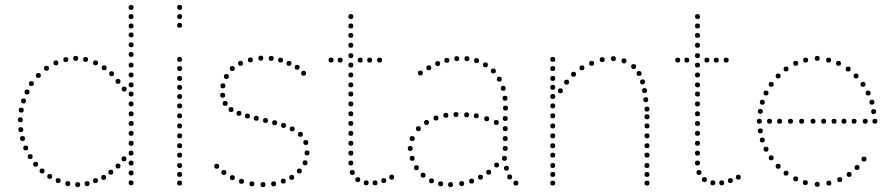

<svg xmlns="http://www.w3.org/2000/svg" viewBox="-20 -750 3608 776"><path d="M366 -486Q356 -486 356 -496Q356 -506 366 -506Q376 -506 376 -496Q376 -486 366 -486ZM326 -500Q316 -500 316 -510Q316 -520 326 -520Q336 -520 336 -510Q336 -500 326 -500ZM286 -504Q276 -504 276 -514Q276 -524 286 -524Q296 -524 296 -514Q296 -504 286 -504ZM246 -499Q236 -499 236 -509Q236 -519 246 -519Q256 -519 256 -509Q256 -499 246 -499ZM206 -486Q196 -486 196 -496Q196 -506 206 -506Q216 -506 216 -496Q216 -486 206 -486ZM401 -466Q391 -466 391 -476Q391 -486 401 -486Q411 -486 411 -476Q411 -466 401 -466ZM168 -464Q158 -464 158 -474Q158 -484 168 -484Q178 -484 178 -474Q178 -464 168 -464ZM431 -442Q421 -442 421 -452Q421 -462 431 -462Q441 -462 441 -452Q441 -442 431 -442ZM135 -435Q125 -435 125 -445Q125 -455 135 -455Q145 -455 145 -445Q145 -435 135 -435ZM89 -368Q79 -368 79 -378Q79 -388 89 -388Q99 -388 99 -378Q99 -368 89 -368ZM75 -332Q65 -332 65 -342Q65 -352 75 -352Q85 -352 85 -342Q85 -332 75 -332ZM62 -256Q52 -256 52 -266Q52 -276 62 -276Q72 -276 72 -266Q72 -256 62 -256ZM64 -216Q54 -216 54 -226Q54 -236 64 -236Q74 -236 74 -226Q74 -216 64 -216ZM71 -180Q61 -180 61 -190Q61 -200 71 -200Q81 -200 81 -190Q81 -180 71 -180ZM84 -142Q74 -142 74 -152Q74 -162 84 -162Q94 -162 94 -152Q94 -142 84 -142ZM102 -107Q92 -107 92 -117Q92 -127 102 -127Q112 -127 112 -117Q112 -107 102 -107ZM457 -69Q447 -69 447 -79Q447 -89 457 -89Q467 -89 467 -79Q467 -69 457 -69ZM124 -76Q114 -76 114 -86Q114 -96 124 -96Q134 -96 134 -86Q134 -76 124 -76ZM399 -23Q389 -23 389 -33Q389 -43 399 -43Q409 -43 409 -33Q409 -23 399 -23ZM366 -10Q356 -10 356 -20Q356 -30 366 -30Q376 -30 376 -20Q376 -10 366 -10ZM215 -10Q205 -10 205 -20Q205 -30 215 -30Q225 -30 225 -20Q225 -10 215 -10ZM181 -27Q171 -27 171 -37Q171 -47 181 -47Q191 -47 191 -37Q191 -27 181 -27ZM510 -241Q500 -241 500 -251Q500 -261 510 -261Q520 -261 520 -251Q520 -241 510 -241ZM510 -201Q500 -201 500 -211Q500 -221 510 -221Q520 -221 520 -211Q520 -201 510 -201ZM510 -161Q500 -161 500 -171Q500 -181 510 -181Q520 -181 520 -171Q520 -161 510 -161ZM510 -121Q500 -121 500 -131Q500 -141 510 -141Q520 -141 520 -131Q520 -121 510 -121ZM510 -81Q500 -81 500 -91Q500 -101 510 -101Q520 -101 520 -91Q520 -81 510 -81ZM510 -41Q500 -41 500 -51Q500 -61 510 -61Q520 -61 520 -51Q520 -41 510 -41ZM510 -1Q500 -1 500 -11Q500 -21 510 -21Q520 -21 520 -11Q520 -1 510 -1ZM510 -559Q500 -559 500 -569Q500 -579 510 -579Q520 -579 520 -569Q520 -559 510 -559ZM510 -520Q500 -520 500 -530Q500 -540 510 -540Q520 -540 520 -530Q520 -520 510 -520ZM510 -477Q500 -477 500 -487Q500 -497 510 -497Q520 -497 520 -487Q520 -477 510 -477ZM510 -397Q500 -397 500 -407Q500 -417 510 -417Q520 -417 520 -407Q520 -397 510 -397ZM510 -360Q500 -360 500 -370Q500 -380 510 -380Q520 -380 520 -370Q520 -360 510 -360ZM510 -320Q500 -320 500 -330Q500 -340 510 -340Q520 -340 520 -330Q520 -320 510 -320ZM510 -280Q500 -280 500 -290Q500 -300 510 -300Q520 -300 520 -290Q520 -280 510 -280ZM510 -710Q500 -710 500 -720Q500 -730 510 -730Q520 -730 520 -720Q520 -710 510 -710ZM510 -673Q500 -673 500 -683Q500 -693 510 -693Q520 -693 520 -683Q520 -673 510 -673ZM510 -635Q500 -635 500 -645Q500 -655 510 -655Q520 -655 520 -645Q520 -635 510 -635ZM510 -599Q500 -599 500 -609Q500 -619 510 -619Q520 -619 520 -609Q520 -599 510 -599ZM510 -437Q500 -437 500 -447Q500 -457 510 -457Q520 -457 520 -447Q520 -437 510 -437ZM107 -402Q97 -402 97 -412Q97 -422 107 -422Q117 -422 117 -412Q117 -402 107 -402ZM66 -295Q56 -295 56 -305Q56 -315 66 -315Q76 -315 76 -305Q76 -295 66 -295ZM457 -411Q447 -411 447 -421Q447 -431 457 -431Q467 -431 467 -421Q467 -411 457 -411ZM482 -380Q472 -380 472 -390Q472 -400 482 -400Q492 -400 492 -390Q492 -380 482 -380ZM481 -98Q471 -98 471 -108Q471 -118 481 -118Q491 -118 491 -108Q491 -98 481 -98ZM294 6Q284 6 284 -4Q284 -14 294 -14Q304 -14 304 -4Q304 6 294 6ZM332 2Q322 2 322 -8Q322 -18 332 -18Q342 -18 342 -8Q342 2 332 2ZM428 -44Q418 -44 418 -54Q418 -64 428 -64Q438 -64 438 -54Q438 -44 428 -44ZM254 2Q244 2 244 -8Q244 -18 254 -18Q264 -18 264 -8Q264 2 254 2ZM150 -49Q140 -49 140 -59Q140 -69 150 -69Q160 -69 160 -59Q160 -49 150 -49Z M706 -231Q696 -231 696 -241Q696 -251 706 -251Q716 -251 716 -241Q716 -231 706 -231ZM706 -191Q696 -191 696 -201Q696 -211 706 -211Q716 -211 716 -201Q716 -191 706 -191ZM706 -151Q696 -151 696 -161Q696 -171 706 -171Q716 -171 716 -161Q716 -151 706 -151ZM706 -113Q696 -113 696 -123Q696 -133 706 -133Q716 -133 716 -123Q716 -113 706 -113ZM706 -71Q696 -71 696 -81Q696 -91 706 -91Q716 -91 716 -81Q716 -71 706 -71ZM706 -35Q696 -35 696 -45Q696 -55 706 -55Q716 -55 716 -45Q716 -35 706 -35ZM706 0Q696 0 696 -10Q696 -20 706 -20Q716 -20 716 -10Q716 0 706 0ZM706 -500Q696 -500 696 -510Q696 -520 706 -520Q716 -520 716 -510Q716 -500 706 -500ZM706 -387Q696 -387 696 -397Q696 -407 706 -407Q716 -407 716 -397Q716 -387 706 -387ZM706 -350Q696 -350 696 -360Q696 -370 706 -370Q716 -370 716 -360Q716 -350 706 -350ZM706 -312Q696 -312 696 -322Q696 -332 706 -332Q716 -332 716 -322Q716 -312 706 -312ZM706 -272Q696 -272 696 -282Q696 -292 706 -292Q716 -292 716 -282Q716 -272 706 -272ZM706 -423Q696 -423 696 -433Q696 -443 706 -443Q716 -443 716 -433Q716 -423 706 -423ZM706 -463Q696 -463 696 -473Q696 -483 706 -483Q716 -483 716 -473Q716 -463 706 -463ZM706 -710Q696 -710 696 -720Q696 -730 706 -730Q716 -730 716 -720Q716 -710 706 -710ZM706 -638Q696 -638 696 -648Q696 -658 706 -658Q716 -658 716 -648Q716 -638 706 -638ZM706 -673Q696 -673 696 -683Q696 -693 706 -693Q716 -693 716 -683Q716 -673 706 -673Z M1034 -505Q1024 -505 1024 -515Q1024 -525 1034 -525Q1044 -525 1044 -515Q1044 -505 1034 -505ZM1076 -504Q1066 -504 1066 -514Q1066 -524 1076 -524Q1086 -524 1086 -514Q1086 -504 1076 -504ZM1114 -497Q1104 -497 1104 -507Q1104 -517 1114 -517Q1124 -517 1124 -507Q1124 -497 1114 -497ZM1148 -484Q1138 -484 1138 -494Q1138 -504 1148 -504Q1158 -504 1158 -494Q1158 -484 1148 -484ZM1207 -444Q1197 -444 1197 -454Q1197 -464 1207 -464Q1217 -464 1217 -454Q1217 -444 1207 -444ZM992 -498Q982 -498 982 -508Q982 -518 992 -518Q1002 -518 1002 -508Q1002 -498 992 -498ZM952 -484Q942 -484 942 -494Q942 -504 952 -504Q962 -504 962 -494Q962 -484 952 -484ZM919 -463Q909 -463 909 -473Q909 -483 919 -483Q929 -483 929 -473Q929 -463 919 -463ZM895 -431Q885 -431 885 -441Q885 -451 895 -451Q905 -451 905 -441Q905 -431 895 -431ZM881 -393Q871 -393 871 -403Q871 -413 881 -413Q891 -413 891 -403Q891 -393 881 -393ZM1043 -14Q1053 -14 1053 -4Q1053 6 1043 6Q1033 6 1033 -4Q1033 -14 1043 -14ZM1086 -17Q1096 -17 1096 -7Q1096 3 1086 3Q1076 3 1076 -7Q1076 -17 1086 -17ZM1125 -28Q1135 -28 1135 -18Q1135 -8 1125 -8Q1115 -8 1115 -18Q1115 -28 1125 -28ZM1159 -43Q1169 -43 1169 -33Q1169 -23 1159 -23Q1149 -23 1149 -33Q1149 -43 1159 -43ZM1190 -69Q1200 -69 1200 -59Q1200 -49 1190 -49Q1180 -49 1180 -59Q1180 -69 1190 -69ZM1221 -142Q1231 -142 1231 -132Q1231 -122 1221 -122Q1211 -122 1211 -132Q1211 -142 1221 -142ZM1216 -184Q1226 -184 1226 -174Q1226 -164 1216 -164Q1206 -164 1206 -174Q1206 -184 1216 -184ZM1213 -102Q1223 -102 1223 -92Q1223 -82 1213 -82Q1203 -82 1203 -92Q1203 -102 1213 -102ZM1194 -217Q1204 -217 1204 -207Q1204 -197 1194 -197Q1184 -197 1184 -207Q1184 -217 1194 -217ZM998 -17Q1008 -17 1008 -7Q1008 3 998 3Q988 3 988 -7Q988 -17 998 -17ZM956 -27Q966 -27 966 -17Q966 -7 956 -7Q946 -7 946 -17Q946 -27 956 -27ZM919 -42Q929 -42 929 -32Q929 -22 919 -22Q909 -22 909 -32Q909 -42 919 -42ZM885 -63Q895 -63 895 -53Q895 -43 885 -43Q875 -43 875 -53Q875 -63 885 -63ZM856 -88Q866 -88 866 -78Q866 -68 856 -68Q846 -68 846 -78Q846 -88 856 -88ZM1161 -239Q1171 -239 1171 -229Q1171 -219 1161 -219Q1151 -219 1151 -229Q1151 -239 1161 -239ZM1126 -253Q1136 -253 1136 -243Q1136 -233 1126 -233Q1116 -233 1116 -243Q1116 -253 1126 -253ZM1090 -264Q1100 -264 1100 -254Q1100 -244 1090 -244Q1080 -244 1080 -254Q1080 -264 1090 -264ZM1053 -273Q1063 -273 1063 -263Q1063 -253 1053 -253Q1043 -253 1043 -263Q1043 -273 1053 -273ZM1016 -282Q1026 -282 1026 -272Q1026 -262 1016 -262Q1006 -262 1006 -272Q1006 -282 1016 -282ZM980 -291Q990 -291 990 -281Q990 -271 980 -271Q970 -271 970 -281Q970 -291 980 -291ZM946 -302Q956 -302 956 -292Q956 -282 946 -282Q936 -282 936 -292Q936 -302 946 -302ZM914 -317Q924 -317 924 -307Q924 -297 914 -297Q904 -297 904 -307Q904 -317 914 -317ZM880 -375Q890 -375 890 -365Q890 -355 880 -355Q870 -355 870 -365Q870 -375 880 -375ZM890 -342Q900 -342 900 -332Q900 -322 890 -322Q880 -322 880 -332Q880 -342 890 -342ZM1181 -468Q1171 -468 1171 -478Q1171 -488 1181 -488Q1191 -488 1191 -478Q1191 -468 1181 -468Z M1531 -10Q1521 -10 1521 -20Q1521 -30 1531 -30Q1541 -30 1541 -20Q1541 -10 1531 -10ZM1398 -241Q1388 -241 1388 -251Q1388 -261 1398 -261Q1408 -261 1408 -251Q1408 -241 1398 -241ZM1398 -201Q1388 -201 1388 -211Q1388 -221 1398 -221Q1408 -221 1408 -211Q1408 -201 1398 -201ZM1398 -161Q1388 -161 1388 -171Q1388 -181 1398 -181Q1408 -181 1408 -171Q1408 -161 1398 -161ZM1398 -121Q1388 -121 1388 -131Q1388 -141 1398 -141Q1408 -141 1408 -131Q1408 -121 1398 -121ZM1398 -81Q1388 -81 1388 -91Q1388 -101 1398 -101Q1408 -101 1408 -91Q1408 -81 1398 -81ZM1404 -43Q1394 -43 1394 -53Q1394 -63 1404 -63Q1414 -63 1414 -53Q1414 -43 1404 -43ZM1426 -14Q1416 -14 1416 -24Q1416 -34 1426 -34Q1436 -34 1436 -24Q1436 -14 1426 -14ZM1398 -557Q1388 -557 1388 -567Q1388 -577 1398 -577Q1408 -577 1408 -567Q1408 -557 1398 -557ZM1398 -515Q1388 -515 1388 -525Q1388 -535 1398 -535Q1408 -535 1408 -525Q1408 -515 1398 -515ZM1398 -477Q1388 -477 1388 -487Q1388 -497 1398 -497Q1408 -497 1408 -487Q1408 -477 1398 -477ZM1398 -397Q1388 -397 1388 -407Q1388 -417 1398 -417Q1408 -417 1408 -407Q1408 -397 1398 -397ZM1398 -360Q1388 -360 1388 -370Q1388 -380 1398 -380Q1408 -380 1408 -370Q1408 -360 1398 -360ZM1398 -320Q1388 -320 1388 -330Q1388 -340 1398 -340Q1408 -340 1408 -330Q1408 -320 1398 -320ZM1398 -280Q1388 -280 1388 -290Q1388 -300 1398 -300Q1408 -300 1408 -290Q1408 -280 1398 -280ZM1398 -673Q1388 -673 1388 -683Q1388 -693 1398 -693Q1408 -693 1408 -683Q1408 -673 1398 -673ZM1398 -635Q1388 -635 1388 -645Q1388 -655 1398 -655Q1408 -655 1408 -645Q1408 -635 1398 -635ZM1398 -597Q1388 -597 1388 -607Q1388 -617 1398 -617Q1408 -617 1408 -607Q1408 -597 1398 -597ZM1398 -437Q1388 -437 1388 -447Q1388 -457 1398 -457Q1408 -457 1408 -447Q1408 -437 1398 -437ZM1460 -1Q1450 -1 1450 -11Q1450 -21 1460 -21Q1470 -21 1470 -11Q1470 -1 1460 -1ZM1496 -1Q1486 -1 1486 -11Q1486 -21 1496 -21Q1506 -21 1506 -11Q1506 -1 1496 -1ZM1563 -24Q1553 -24 1553 -34Q1553 -44 1563 -44Q1573 -44 1573 -34Q1573 -24 1563 -24ZM1355 -497Q1345 -497 1345 -507Q1345 -517 1355 -517Q1365 -517 1365 -507Q1365 -497 1355 -497ZM1318 -497Q1308 -497 1308 -507Q1308 -517 1318 -517Q1328 -517 1328 -507Q1328 -497 1318 -497ZM1436 -497Q1426 -497 1426 -507Q1426 -517 1436 -517Q1446 -517 1446 -507Q1446 -497 1436 -497ZM1474 -497Q1464 -497 1464 -507Q1464 -517 1474 -517Q1484 -517 1484 -507Q1484 -497 1474 -497ZM1514 -497Q1504 -497 1504 -507Q1504 -517 1514 -517Q1524 -517 1524 -507Q1524 -497 1514 -497Z M1786 -496Q1776 -496 1776 -506Q1776 -516 1786 -516Q1796 -516 1796 -506Q1796 -496 1786 -496ZM1826 -503Q1816 -503 1816 -513Q1816 -523 1826 -523Q1836 -523 1836 -513Q1836 -503 1826 -503ZM1867 -503Q1857 -503 1857 -513Q1857 -523 1867 -523Q1877 -523 1877 -513Q1877 -503 1867 -503ZM1906 -495Q1896 -495 1896 -505Q1896 -515 1906 -515Q1916 -515 1916 -505Q1916 -495 1906 -495ZM1713 -466Q1703 -466 1703 -476Q1703 -486 1713 -486Q1723 -486 1723 -476Q1723 -466 1713 -466ZM1942 -478Q1932 -478 1932 -488Q1932 -498 1942 -498Q1952 -498 1952 -488Q1952 -478 1942 -478ZM1974 -453Q1964 -453 1964 -463Q1964 -473 1974 -473Q1984 -473 1984 -463Q1984 -453 1974 -453ZM1998 -420Q1988 -420 1988 -430Q1988 -440 1998 -440Q2008 -440 2008 -430Q2008 -420 1998 -420ZM2014 -383Q2004 -383 2004 -393Q2004 -403 2014 -403Q2024 -403 2024 -393Q2024 -383 2014 -383ZM2021 -343Q2011 -343 2011 -353Q2011 -363 2021 -363Q2031 -363 2031 -353Q2031 -343 2021 -343ZM2023 -303Q2013 -303 2013 -313Q2013 -323 2023 -323Q2033 -323 2033 -313Q2033 -303 2023 -303ZM1742 -263Q1732 -263 1732 -273Q1732 -283 1742 -283Q1752 -283 1752 -273Q1752 -263 1742 -263ZM1782 -274Q1772 -274 1772 -284Q1772 -294 1782 -294Q1792 -294 1792 -284Q1792 -274 1782 -274ZM1947 -260Q1937 -260 1937 -270Q1937 -280 1947 -280Q1957 -280 1957 -270Q1957 -260 1947 -260ZM1986 -245Q1976 -245 1976 -255Q1976 -265 1986 -265Q1996 -265 1996 -255Q1996 -245 1986 -245ZM2022 -261Q2012 -261 2012 -271Q2012 -281 2022 -281Q2032 -281 2032 -271Q2032 -261 2022 -261ZM1671 -220Q1661 -220 1661 -230Q1661 -240 1671 -240Q1681 -240 1681 -230Q1681 -220 1671 -220ZM2022 -220Q2012 -220 2012 -230Q2012 -240 2022 -240Q2032 -240 2032 -230Q2032 -220 2022 -220ZM1646 -180Q1636 -180 1636 -190Q1636 -200 1646 -200Q1656 -200 1656 -190Q1656 -180 1646 -180ZM2022 -180Q2012 -180 2012 -190Q2012 -200 2022 -200Q2032 -200 2032 -190Q2032 -180 2022 -180ZM2022 -140Q2012 -140 2012 -150Q2012 -160 2022 -160Q2032 -160 2032 -150Q2032 -140 2022 -140ZM1646 -100Q1636 -100 1636 -110Q1636 -120 1646 -120Q1656 -120 1656 -110Q1656 -100 1646 -100ZM2019 -100Q2009 -100 2009 -110Q2009 -120 2019 -120Q2029 -120 2029 -110Q2029 -100 2019 -100ZM1663 -62Q1653 -62 1653 -72Q1653 -82 1663 -82Q1673 -82 1673 -72Q1673 -62 1663 -62ZM1987 -73Q1977 -73 1977 -83Q1977 -93 1987 -93Q1997 -93 1997 -83Q1997 -73 1987 -73ZM2027 -60Q2017 -60 2017 -70Q2017 -80 2027 -80Q2037 -80 2037 -70Q2037 -60 2027 -60ZM1690 -32Q1680 -32 1680 -42Q1680 -52 1690 -52Q1700 -52 1700 -42Q1700 -32 1690 -32ZM1922 -24Q1912 -24 1912 -34Q1912 -44 1922 -44Q1932 -44 1932 -34Q1932 -24 1922 -24ZM1955 -44Q1945 -44 1945 -54Q1945 -64 1955 -64Q1965 -64 1965 -54Q1965 -44 1955 -44ZM2040 -25Q2030 -25 2030 -35Q2030 -45 2040 -45Q2050 -45 2050 -35Q2050 -25 2040 -25ZM1749 -483Q1739 -483 1739 -493Q1739 -503 1749 -503Q1759 -503 1759 -493Q1759 -483 1749 -483ZM1679 -445Q1669 -445 1669 -455Q1669 -465 1679 -465Q1689 -465 1689 -455Q1689 -445 1679 -445ZM2065 0Q2055 0 2055 -10Q2055 -20 2065 -20Q2075 -20 2075 -10Q2075 0 2065 0ZM1638 -140Q1628 -140 1628 -150Q1628 -160 1638 -160Q1648 -160 1648 -150Q1648 -140 1638 -140ZM1905 -272Q1895 -272 1895 -282Q1895 -292 1905 -292Q1915 -292 1915 -282Q1915 -272 1905 -272ZM1866 -276Q1856 -276 1856 -286Q1856 -296 1866 -296Q1876 -296 1876 -286Q1876 -276 1866 -276ZM1823 -277Q1813 -277 1813 -287Q1813 -297 1823 -297Q1833 -297 1833 -287Q1833 -277 1823 -277ZM1704 -245Q1694 -245 1694 -255Q1694 -265 1704 -265Q1714 -265 1714 -255Q1714 -245 1704 -245ZM1724 -9Q1714 -9 1714 -19Q1714 -29 1724 -29Q1734 -29 1734 -19Q1734 -9 1724 -9ZM1761 3Q1751 3 1751 -7Q1751 -17 1761 -17Q1771 -17 1771 -7Q1771 3 1761 3ZM1801 6Q1791 6 1791 -4Q1791 -14 1801 -14Q1811 -14 1811 -4Q1811 6 1801 6ZM1846 2Q1836 2 1836 -8Q1836 -18 1846 -18Q1856 -18 1856 -8Q1856 2 1846 2ZM1886 -8Q1876 -8 1876 -18Q1876 -28 1886 -28Q1896 -28 1896 -18Q1896 -8 1886 -8Z M2214 -231Q2204 -231 2204 -241Q2204 -251 2214 -251Q2224 -251 2224 -241Q2224 -231 2214 -231ZM2214 -191Q2204 -191 2204 -201Q2204 -211 2214 -211Q2224 -211 2224 -201Q2224 -191 2214 -191ZM2214 -151Q2204 -151 2204 -161Q2204 -171 2214 -171Q2224 -171 2224 -161Q2224 -151 2214 -151ZM2214 -113Q2204 -113 2204 -123Q2204 -133 2214 -133Q2224 -133 2224 -123Q2224 -113 2214 -113ZM2214 -71Q2204 -71 2204 -81Q2204 -91 2214 -91Q2224 -91 2224 -81Q2224 -71 2214 -71ZM2214 -35Q2204 -35 2204 -45Q2204 -55 2214 -55Q2224 -55 2224 -45Q2224 -35 2214 -35ZM2214 0Q2204 0 2204 -10Q2204 -20 2214 -20Q2224 -20 2224 -10Q2224 0 2214 0ZM2214 -500Q2204 -500 2204 -510Q2204 -520 2214 -520Q2224 -520 2224 -510Q2224 -500 2214 -500ZM2214 -387Q2204 -387 2204 -397Q2204 -407 2214 -407Q2224 -407 2224 -397Q2224 -387 2214 -387ZM2214 -350Q2204 -350 2204 -360Q2204 -370 2214 -370Q2224 -370 2224 -360Q2224 -350 2214 -350ZM2214 -312Q2204 -312 2204 -322Q2204 -332 2214 -332Q2224 -332 2224 -322Q2224 -312 2214 -312ZM2214 -272Q2204 -272 2204 -282Q2204 -292 2214 -292Q2224 -292 2224 -282Q2224 -272 2214 -272ZM2214 -423Q2204 -423 2204 -433Q2204 -443 2214 -443Q2224 -443 2224 -433Q2224 -423 2214 -423ZM2214 -463Q2204 -463 2204 -473Q2204 -483 2214 -483Q2224 -483 2224 -473Q2224 -463 2214 -463ZM2595 -231Q2585 -231 2585 -241Q2585 -251 2595 -251Q2605 -251 2605 -241Q2605 -231 2595 -231ZM2595 -191Q2585 -191 2585 -201Q2585 -211 2595 -211Q2605 -211 2605 -201Q2605 -191 2595 -191ZM2595 -151Q2585 -151 2585 -161Q2585 -171 2595 -171Q2605 -171 2605 -161Q2605 -151 2595 -151ZM2595 -113Q2585 -113 2585 -123Q2585 -133 2595 -133Q2605 -133 2605 -123Q2605 -113 2595 -113ZM2595 -71Q2585 -71 2585 -81Q2585 -91 2595 -91Q2605 -91 2605 -81Q2605 -71 2595 -71ZM2595 -35Q2585 -35 2585 -45Q2585 -55 2595 -55Q2605 -55 2605 -45Q2605 -35 2595 -35ZM2595 0Q2585 0 2585 -10Q2585 -20 2595 -20Q2605 -20 2605 -10Q2605 0 2595 0ZM2414 -499Q2404 -499 2404 -509Q2404 -519 2414 -519Q2424 -519 2424 -509Q2424 -499 2414 -499ZM2459 -503Q2449 -503 2449 -513Q2449 -523 2459 -523Q2469 -523 2469 -513Q2469 -503 2459 -503ZM2502 -494Q2492 -494 2492 -504Q2492 -514 2502 -514Q2512 -514 2512 -504Q2512 -494 2502 -494ZM2541 -471Q2531 -471 2531 -481Q2531 -491 2541 -491Q2551 -491 2551 -481Q2551 -471 2541 -471ZM2563 -443Q2553 -443 2553 -453Q2553 -463 2563 -463Q2573 -463 2573 -453Q2573 -443 2563 -443ZM2585 -374Q2575 -374 2575 -384Q2575 -394 2585 -394Q2595 -394 2595 -384Q2595 -374 2585 -374ZM2590 -337Q2580 -337 2580 -347Q2580 -357 2590 -357Q2600 -357 2600 -347Q2600 -337 2590 -337ZM2577 -409Q2567 -409 2567 -419Q2567 -429 2577 -429Q2587 -429 2587 -419Q2587 -409 2577 -409ZM2595 -299Q2585 -299 2585 -309Q2585 -319 2595 -319Q2605 -319 2605 -309Q2605 -299 2595 -299ZM2371 -484Q2361 -484 2361 -494Q2361 -504 2371 -504Q2381 -504 2381 -494Q2381 -484 2371 -484ZM2595 -268Q2585 -268 2585 -278Q2585 -288 2595 -288Q2605 -288 2605 -278Q2605 -268 2595 -268ZM2332 -466Q2322 -466 2322 -476Q2322 -486 2332 -486Q2342 -486 2342 -476Q2342 -466 2332 -466ZM2298 -440Q2288 -440 2288 -450Q2288 -460 2298 -460Q2308 -460 2308 -450Q2308 -440 2298 -440ZM2270 -408Q2260 -408 2260 -418Q2260 -428 2270 -428Q2280 -428 2280 -418Q2280 -408 2270 -408ZM2245 -373Q2235 -373 2235 -383Q2235 -393 2245 -393Q2255 -393 2255 -383Q2255 -373 2245 -373Z M2932 -10Q2922 -10 2922 -20Q2922 -30 2932 -30Q2942 -30 2942 -20Q2942 -10 2932 -10ZM2799 -241Q2789 -241 2789 -251Q2789 -261 2799 -261Q2809 -261 2809 -251Q2809 -241 2799 -241ZM2799 -201Q2789 -201 2789 -211Q2789 -221 2799 -221Q2809 -221 2809 -211Q2809 -201 2799 -201ZM2799 -161Q2789 -161 2789 -171Q2789 -181 2799 -181Q2809 -181 2809 -171Q2809 -161 2799 -161ZM2799 -121Q2789 -121 2789 -131Q2789 -141 2799 -141Q2809 -141 2809 -131Q2809 -121 2799 -121ZM2799 -81Q2789 -81 2789 -91Q2789 -101 2799 -101Q2809 -101 2809 -91Q2809 -81 2799 -81ZM2805 -43Q2795 -43 2795 -53Q2795 -63 2805 -63Q2815 -63 2815 -53Q2815 -43 2805 -43ZM2827 -14Q2817 -14 2817 -24Q2817 -34 2827 -34Q2837 -34 2837 -24Q2837 -14 2827 -14ZM2799 -557Q2789 -557 2789 -567Q2789 -577 2799 -577Q2809 -577 2809 -567Q2809 -557 2799 -557ZM2799 -515Q2789 -515 2789 -525Q2789 -535 2799 -535Q2809 -535 2809 -525Q2809 -515 2799 -515ZM2799 -477Q2789 -477 2789 -487Q2789 -497 2799 -497Q2809 -497 2809 -487Q2809 -477 2799 -477ZM2799 -397Q2789 -397 2789 -407Q2789 -417 2799 -417Q2809 -417 2809 -407Q2809 -397 2799 -397ZM2799 -360Q2789 -360 2789 -370Q2789 -380 2799 -380Q2809 -380 2809 -370Q2809 -360 2799 -360ZM2799 -320Q2789 -320 2789 -330Q2789 -340 2799 -340Q2809 -340 2809 -330Q2809 -320 2799 -320ZM2799 -280Q2789 -280 2789 -290Q2789 -300 2799 -300Q2809 -300 2809 -290Q2809 -280 2799 -280ZM2799 -673Q2789 -673 2789 -683Q2789 -693 2799 -693Q2809 -693 2809 -683Q2809 -673 2799 -673ZM2799 -635Q2789 -635 2789 -645Q2789 -655 2799 -655Q2809 -655 2809 -645Q2809 -635 2799 -635ZM2799 -597Q2789 -597 2789 -607Q2789 -617 2799 -617Q2809 -617 2809 -607Q2809 -597 2799 -597ZM2799 -437Q2789 -437 2789 -447Q2789 -457 2799 -457Q2809 -457 2809 -447Q2809 -437 2799 -437ZM2861 -1Q2851 -1 2851 -11Q2851 -21 2861 -21Q2871 -21 2871 -11Q2871 -1 2861 -1ZM2897 -1Q2887 -1 2887 -11Q2887 -21 2897 -21Q2907 -21 2907 -11Q2907 -1 2897 -1ZM2964 -24Q2954 -24 2954 -34Q2954 -44 2964 -44Q2974 -44 2974 -34Q2974 -24 2964 -24ZM2756 -497Q2746 -497 2746 -507Q2746 -517 2756 -517Q2766 -517 2766 -507Q2766 -497 2756 -497ZM2719 -497Q2709 -497 2709 -507Q2709 -517 2719 -517Q2729 -517 2729 -507Q2729 -497 2719 -497ZM2837 -497Q2827 -497 2827 -507Q2827 -517 2837 -517Q2847 -517 2847 -507Q2847 -497 2837 -497ZM2875 -497Q2865 -497 2865 -507Q2865 -517 2875 -517Q2885 -517 2885 -507Q2885 -497 2875 -497ZM2915 -497Q2905 -497 2905 -507Q2905 -517 2915 -517Q2925 -517 2925 -507Q2925 -497 2915 -497Z M3283 -504Q3273 -504 3273 -514Q3273 -524 3283 -524Q3293 -524 3293 -514Q3293 -504 3283 -504ZM3329 -497Q3319 -497 3319 -507Q3319 -517 3329 -517Q3339 -517 3339 -507Q3339 -497 3329 -497ZM3369 -484Q3359 -484 3359 -494Q3359 -504 3369 -504Q3379 -504 3379 -494Q3379 -484 3369 -484ZM3408 -461Q3398 -461 3398 -471Q3398 -481 3408 -481Q3418 -481 3418 -471Q3418 -461 3408 -461ZM3440 -433Q3430 -433 3430 -443Q3430 -453 3440 -453Q3450 -453 3450 -443Q3450 -433 3440 -433ZM3489 -364Q3479 -364 3479 -374Q3479 -384 3489 -384Q3499 -384 3499 -374Q3499 -364 3489 -364ZM3504 -327Q3494 -327 3494 -337Q3494 -347 3504 -347Q3514 -347 3514 -337Q3514 -327 3504 -327ZM3516 -250Q3506 -250 3506 -260Q3506 -270 3516 -270Q3526 -270 3526 -260Q3526 -250 3516 -250ZM3468 -399Q3458 -399 3458 -409Q3458 -419 3468 -419Q3478 -419 3478 -409Q3478 -399 3468 -399ZM3511 -289Q3501 -289 3501 -299Q3501 -309 3511 -309Q3521 -309 3521 -299Q3521 -289 3511 -289ZM3236 -497Q3226 -497 3226 -507Q3226 -517 3236 -517Q3246 -517 3246 -507Q3246 -497 3236 -497ZM3196 -484Q3186 -484 3186 -494Q3186 -504 3196 -504Q3206 -504 3206 -494Q3206 -484 3196 -484ZM3157 -461Q3147 -461 3147 -471Q3147 -481 3157 -481Q3167 -481 3167 -471Q3167 -461 3157 -461ZM3125 -433Q3115 -433 3115 -443Q3115 -453 3125 -453Q3135 -453 3135 -443Q3135 -433 3125 -433ZM3076 -364Q3066 -364 3066 -374Q3066 -384 3076 -384Q3086 -384 3086 -374Q3086 -364 3076 -364ZM3061 -327Q3051 -327 3051 -337Q3051 -347 3061 -347Q3071 -347 3071 -337Q3071 -327 3061 -327ZM3049 -250Q3039 -250 3039 -260Q3039 -270 3049 -270Q3059 -270 3059 -260Q3059 -250 3049 -250ZM3097 -399Q3087 -399 3087 -409Q3087 -419 3097 -419Q3107 -419 3107 -409Q3107 -399 3097 -399ZM3053 -290Q3043 -290 3043 -300Q3043 -310 3053 -310Q3063 -310 3063 -300Q3063 -290 3053 -290ZM3283 -15Q3293 -15 3293 -5Q3293 5 3283 5Q3273 5 3273 -5Q3273 -15 3283 -15ZM3330 -20Q3340 -20 3340 -10Q3340 0 3330 0Q3320 0 3320 -10Q3320 -20 3330 -20ZM3374 -34Q3384 -34 3384 -24Q3384 -14 3374 -14Q3364 -14 3364 -24Q3364 -34 3374 -34ZM3412 -55Q3422 -55 3422 -45Q3422 -35 3412 -35Q3402 -35 3402 -45Q3402 -55 3412 -55ZM3444 -83Q3454 -83 3454 -73Q3454 -63 3444 -63Q3434 -63 3434 -73Q3434 -83 3444 -83ZM3472 -117Q3482 -117 3482 -107Q3482 -97 3472 -97Q3462 -97 3462 -107Q3462 -117 3472 -117ZM3235 -22Q3245 -22 3245 -12Q3245 -2 3235 -2Q3225 -2 3225 -12Q3225 -22 3235 -22ZM3196 -37Q3206 -37 3206 -27Q3206 -17 3196 -17Q3186 -17 3186 -27Q3186 -37 3196 -37ZM3157 -60Q3167 -60 3167 -50Q3167 -40 3157 -40Q3147 -40 3147 -50Q3147 -60 3157 -60ZM3125 -88Q3135 -88 3135 -78Q3135 -68 3125 -68Q3115 -68 3115 -78Q3115 -88 3125 -88ZM3076 -157Q3086 -157 3086 -147Q3086 -137 3076 -137Q3066 -137 3066 -147Q3066 -157 3076 -157ZM3061 -194Q3071 -194 3071 -184Q3071 -174 3061 -174Q3051 -174 3051 -184Q3051 -194 3061 -194ZM3097 -122Q3107 -122 3107 -112Q3107 -102 3097 -102Q3087 -102 3087 -112Q3087 -122 3097 -122ZM3053 -231Q3063 -231 3063 -221Q3063 -211 3053 -211Q3043 -211 3043 -221Q3043 -231 3053 -231ZM3477 -250Q3467 -250 3467 -260Q3467 -270 3477 -270Q3487 -270 3487 -260Q3487 -250 3477 -250ZM3432 -250Q3422 -250 3422 -260Q3422 -270 3432 -270Q3442 -270 3442 -260Q3442 -250 3432 -250ZM3391 -250Q3381 -250 3381 -260Q3381 -270 3391 -270Q3401 -270 3401 -260Q3401 -250 3391 -250ZM3351 -250Q3341 -250 3341 -260Q3341 -270 3351 -270Q3361 -270 3361 -260Q3361 -250 3351 -250ZM3309 -250Q3299 -250 3299 -260Q3299 -270 3309 -270Q3319 -270 3319 -260Q3319 -250 3309 -250ZM3266 -250Q3256 -250 3256 -260Q3256 -270 3266 -270Q3276 -270 3276 -260Q3276 -250 3266 -250ZM3220 -250Q3210 -250 3210 -260Q3210 -270 3220 -270Q3230 -270 3230 -260Q3230 -250 3220 -250ZM3175 -250Q3165 -250 3165 -260Q3165 -270 3175 -270Q3185 -270 3185 -260Q3185 -250 3175 -250ZM3131 -250Q3121 -250 3121 -260Q3121 -270 3131 -270Q3141 -270 3141 -260Q3141 -250 3131 -250ZM3090 -250Q3080 -250 3080 -260Q3080 -270 3090 -270Q3100 -270 3100 -260Q3100 -250 3090 -250Z"/></svg>

Font: Raleway Dots
Style: Regular
Weight: 400
Designer: Matt McInerney, Pablo Impallari, Rodrigo Fuenzalida, Brenda Gallo
Foundry: Matt McInerney, Pablo Impallari, Rodrigo Fuenzalida, Brenda Gallo
Version: Version 1.000